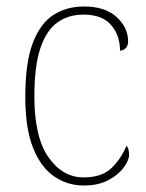

<svg xmlns="http://www.w3.org/2000/svg" viewBox="-20 -562 451 592"><path d="M238 10Q188 10 147 -18Q106 -46 82 -106Q58 -166 58 -263Q58 -370 81.5 -430.5Q105 -491 145.5 -516.5Q186 -542 239 -542Q304 -542 339.5 -509.5Q375 -477 375 -434Q375 -421 367.5 -413.5Q360 -406 350 -406Q350 -453 322.5 -485Q295 -517 237 -517Q192 -517 158 -493.5Q124 -470 105 -415Q86 -360 86 -264Q86 -139 129.5 -77Q173 -15 238 -15Q295 -15 325 -45Q355 -75 370 -113Q378 -103 378 -85Q378 -68 361.5 -45.5Q345 -23 314 -6.5Q283 10 238 10Z"/></svg>

Font: Noto Serif Tamil SemiCondensed Thin
Style: Italic
Weight: 100
Width: 4
Italic angle: -12°
Designer: Indian Type Foundry, Tom Grace, and the Monotype Design Team
Foundry: Monotype Imaging Inc.
Version: Version 2.003; ttfautohint (v1.8.4.7-5d5b)